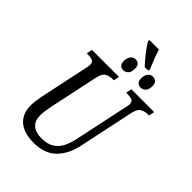

<svg xmlns="http://www.w3.org/2000/svg" viewBox="-294 -1162 1299 1299"><g transform="rotate(45 355.5 -513.0)"><path d="M450 -884Q421 -916 391 -953.5Q361 -991 342 -1026L345 -1036H435Q444 -1005 458.5 -967Q473 -929 487 -897L484 -884ZM363 -766Q344 -766 332.5 -777.5Q321 -789 321 -813Q321 -842 334.5 -860Q348 -878 370 -878Q389 -878 400.5 -866.5Q412 -855 412 -831Q412 -795 396.5 -780.5Q381 -766 363 -766ZM530 -766Q510 -766 498.5 -777.5Q487 -789 487 -813Q487 -842 500.5 -860Q514 -878 536 -878Q555 -878 567 -866.5Q579 -855 579 -831Q579 -795 563 -780.5Q547 -766 530 -766ZM281 10Q187 10 137.5 -33.5Q88 -77 88 -157Q88 -175 92 -204.5Q96 -234 100 -252L174 -602Q179 -623 179 -634Q179 -659 161.5 -666Q144 -673 118 -673H107L116 -714H374L366 -673H355Q326 -673 302 -660.5Q278 -648 268 -600L193 -247Q181 -188 181 -151Q181 -101 211.5 -75Q242 -49 298 -49Q353 -49 387 -70.5Q421 -92 440 -129Q459 -166 469 -214L552 -605Q557 -622 557 -634Q557 -659 539.5 -666Q522 -673 495 -673H484L493 -714H711L703 -673H692Q663 -673 639.5 -660.5Q616 -648 606 -600L522 -203Q501 -104 442.5 -47Q384 10 281 10Z"/></g></svg>

Font: Noto Serif Condensed
Style: Italic
Weight: 400
Width: 3
Italic angle: -12°
Designer: Monotype Design Team
Foundry: Monotype Imaging Inc.
Version: Version 2.014; ttfautohint (v1.8.4.7-5d5b)